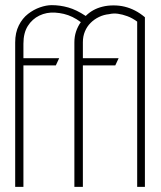

<svg xmlns="http://www.w3.org/2000/svg" viewBox="-20 -726 625 746"><path d="M513 -642V0H543V-659Q524 -675 504.5 -685Q485 -695 464.5 -700Q444 -705 421 -705Q398 -705 378 -700Q358 -695 342 -686Q326 -677 313 -664Q277 -688 245 -697Q213 -706 181 -706Q160 -706 135.5 -697.5Q111 -689 89 -672Q67 -655 53 -627Q39 -599 39 -561V0H71V-472H197L210 -500H71V-556Q71 -598 88 -625Q105 -652 133 -665.5Q161 -679 194 -677Q211 -676 228 -672Q245 -668 261.5 -660Q278 -652 294 -640Q282 -623 275.5 -603.5Q269 -584 269 -561V0H302V-472H428L441 -500H302V-562Q302 -585 310 -604Q318 -623 332 -637Q346 -651 364.5 -660Q383 -669 404 -671Q421 -675 438.5 -672.5Q456 -670 475 -663Q494 -656 513 -642Z"/></svg>

Font: Advent Pro ExtraLight
Style: Regular
Weight: 250
Version: Version 3.000